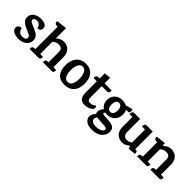

<svg xmlns="http://www.w3.org/2000/svg" viewBox="189 -1936 3391 3391"><g transform="rotate(45 1884.0 -240.5)"><path d="M236 -520Q268 -520 302 -512Q336 -504 359.5 -484Q383 -464 383 -427Q383 -391 360.5 -372Q338 -353 303 -358Q303 -395 274 -420.5Q245 -446 204 -446Q174 -446 155 -432.5Q136 -419 136 -399Q136 -373 169 -354.5Q202 -336 254 -315Q295 -299 330 -279.5Q365 -260 387 -231Q409 -202 409 -155Q409 -107 384 -68.5Q359 -30 312 -7.5Q265 15 200 15Q159 15 118.5 4.5Q78 -6 51.5 -29Q25 -52 25 -89Q25 -127 51.5 -145Q78 -163 109 -163Q115 -117 143 -89Q171 -61 225 -61Q257 -61 282.5 -73Q308 -85 308 -116Q308 -150 277 -167Q246 -184 200 -202Q161 -218 124 -238.5Q87 -259 63 -290Q39 -321 39 -368Q39 -419 67.5 -453Q96 -487 141 -503.5Q186 -520 236 -520Z M809 -520Q855 -520 897 -499.5Q939 -479 966 -433Q993 -387 993 -310V0H871V-315Q871 -377 846 -398.5Q821 -420 774 -420Q750 -420 731.5 -414.5Q713 -409 696.5 -399Q680 -389 663 -374L656 -453Q676 -470 698 -485.5Q720 -501 747 -510.5Q774 -520 809 -520ZM663 -71 734 -65Q735 -60 734 -44Q733 -28 723.5 -14Q714 0 689 0H466Q467 -5 467.5 -20.5Q468 -36 477 -51Q486 -66 510 -67L541 -69ZM663 -714V0H541V-626L502 -630Q483 -632 475 -644.5Q467 -657 466 -671.5Q465 -686 465 -692ZM993 -71 1064 -65Q1065 -60 1064 -44Q1063 -28 1053.5 -14Q1044 0 1019 0H798Q799 -5 799.5 -20.5Q800 -36 809 -51Q818 -66 842 -67L871 -69Z M1365 -520Q1419 -520 1460.5 -501.5Q1502 -483 1531 -448.5Q1560 -414 1575 -365Q1590 -316 1590 -255Q1590 -170 1561.5 -109.5Q1533 -49 1478 -17Q1423 15 1342 15Q1232 15 1175 -51.5Q1118 -118 1118 -238Q1118 -327 1146 -390Q1174 -453 1229.5 -486.5Q1285 -520 1365 -520ZM1354 -443Q1319 -443 1294.5 -419Q1270 -395 1257.5 -352Q1245 -309 1245 -251Q1245 -191 1257.5 -148.5Q1270 -106 1294.5 -83.5Q1319 -61 1354 -61Q1389 -61 1413.5 -83Q1438 -105 1450.5 -146Q1463 -187 1463 -243Q1463 -305 1450.5 -350Q1438 -395 1413.5 -419Q1389 -443 1354 -443Z M1711 -633 1833 -646V-158Q1833 -116 1848 -96.5Q1863 -77 1885 -77Q1911 -77 1930.5 -81.5Q1950 -86 1967.5 -96Q1985 -106 2003 -121Q2007 -121 2015.5 -109Q2024 -97 2024 -80Q2024 -53 1997 -31.5Q1970 -10 1931 2.5Q1892 15 1856 15Q1793 15 1762 -11Q1731 -37 1721 -78Q1711 -119 1711 -164ZM1677 -505H2013Q2014 -499 2012 -482Q2010 -465 2000 -450Q1990 -435 1964 -435H1628Q1628 -451 1631.5 -467Q1635 -483 1645.5 -494Q1656 -505 1677 -505Z M2453 -335Q2450 -278 2425 -235.5Q2400 -193 2357 -169.5Q2314 -146 2257 -146Q2173 -146 2121.5 -196Q2070 -246 2070 -328Q2070 -382 2093.5 -425.5Q2117 -469 2161.5 -494.5Q2206 -520 2267 -520Q2317 -520 2360.5 -501Q2404 -482 2430.5 -441.5Q2457 -401 2453 -335ZM2259 -219Q2283 -219 2300.5 -232Q2318 -245 2327.5 -270.5Q2337 -296 2337 -332Q2337 -367 2328 -392Q2319 -417 2302 -430.5Q2285 -444 2260 -444Q2222 -444 2203 -413.5Q2184 -383 2184 -330Q2184 -291 2193.5 -266.5Q2203 -242 2220 -230.5Q2237 -219 2259 -219ZM2171 -201 2230 -184Q2212 -165 2202.5 -144Q2193 -123 2193 -115Q2193 -108 2204 -104Q2215 -100 2240.5 -98.5Q2266 -97 2310 -95Q2374 -93 2417.5 -81Q2461 -69 2483.5 -42.5Q2506 -16 2506 31Q2506 93 2473 138.5Q2440 184 2383 208.5Q2326 233 2253 233Q2153 233 2103.5 193Q2054 153 2054 98Q2054 64 2070.5 34.5Q2087 5 2113 -18Q2139 -41 2167.5 -57Q2196 -73 2221 -80L2259 -64Q2233 -46 2206 -25Q2179 -4 2161 20Q2143 44 2143 71Q2143 102 2174 123Q2205 144 2270 144Q2314 144 2348 133Q2382 122 2401.5 103.5Q2421 85 2421 62Q2421 45 2402.5 37Q2384 29 2350 26Q2316 23 2269 21Q2221 19 2182 14Q2143 9 2120 -8.5Q2097 -26 2097 -65Q2097 -101 2118.5 -135.5Q2140 -170 2171 -201ZM2364 -494 2505 -532Q2511 -525 2513.5 -508Q2516 -491 2514.5 -474Q2513 -457 2505 -451Q2497 -447 2478.5 -445.5Q2460 -444 2439.5 -444.5Q2419 -445 2404 -446Q2389 -447 2386 -446Z M3038 -67H3060Q3078 -67 3085 -54Q3092 -41 3093 -26Q3094 -11 3094 -4L2952 10L2931 -46Q2903 -22 2869 -3.5Q2835 15 2786 15Q2740 15 2697.5 -5.5Q2655 -26 2628 -72.5Q2601 -119 2601 -195V-434H2528Q2528 -438 2528.5 -449Q2529 -460 2532 -473Q2535 -486 2544.5 -495.5Q2554 -505 2572 -505H2723V-190Q2723 -126 2748.5 -101Q2774 -76 2820 -76Q2850 -76 2872 -85Q2894 -94 2916 -110V-434H2838Q2838 -438 2838.5 -449Q2839 -460 2842 -473Q2845 -486 2854.5 -495.5Q2864 -505 2882 -505H3038Z M3678 -71 3749 -65Q3750 -60 3749 -44Q3748 -28 3738.5 -14Q3729 0 3704 0H3483Q3484 -5 3484.5 -20.5Q3485 -36 3494 -51Q3503 -66 3527 -67L3556 -69V-315Q3556 -376 3532 -398Q3508 -420 3467 -420Q3425 -420 3399.5 -408Q3374 -396 3348 -374V-71L3419 -65Q3420 -60 3419 -44Q3418 -28 3408.5 -14Q3399 0 3374 0H3151Q3152 -5 3152.5 -20.5Q3153 -36 3162 -51Q3171 -66 3195 -67L3226 -69V-426L3187 -430Q3168 -432 3160 -444.5Q3152 -457 3151 -471.5Q3150 -486 3150 -492L3331 -514L3338 -453H3341Q3370 -479 3406 -499.5Q3442 -520 3494 -520Q3540 -520 3582 -499.5Q3624 -479 3651 -433Q3678 -387 3678 -310Z"/></g></svg>

Font: Karma Variable Light
Style: Regular
Weight: 300
Designer: Joana Correia
Foundry: Indian Type Foundry
Version: Version 3.000